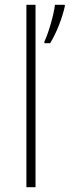

<svg xmlns="http://www.w3.org/2000/svg" viewBox="-20 -780 290 800"><path d="M128 0V-760H90V0ZM250 -753V-760H209C204 -717 181 -639 165 -607V-600H189C217 -646 239 -705 250 -753Z"/></svg>

Font: Noto Sans Gurmukhi ExtraLight
Style: Regular
Weight: 200
Designer: Jelle Bosma - Monotype Design Team
Foundry: Monotype Imaging Inc.
Version: Version 2.004